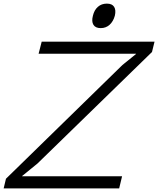

<svg xmlns="http://www.w3.org/2000/svg" viewBox="-30 -1040 873 1060"><path d="M644 -66.9 627.9 0H-9.8L2.9 -53.2L646 -681.2L720.2 -741.2L721.2 -743.2H183.1L200.2 -810.1H823.2L809.1 -752.9L176.8 -137.2L92.8 -68.8L91.8 -66.9ZM604 -953.1Q595.2 -921.4 575 -903.1Q554.7 -884.8 525.9 -884.8Q497.1 -884.8 485.8 -903.1Q474.6 -921.4 482.9 -953.1Q490.2 -984.4 510.3 -1002.2Q530.3 -1020 560.1 -1020Q588.9 -1020 600.1 -1002.2Q611.3 -984.4 604 -953.1Z"/></svg>

Font: Sinkin Sans 300 Light Italic
Style: Regular
Weight: 300
Italic angle: -112°
Designer: Keith Bates
Foundry: K-Type
Version: Sinkin Sans (version 1.0)  by Keith Bates   •   © 2014   www